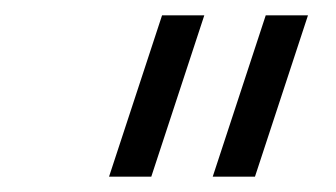

<svg xmlns="http://www.w3.org/2000/svg" viewBox="-20 -770 438 250"><path d="M122 -540 191 -750H246L177 -540ZM257 -540 326 -750H381L312 -540Z"/></svg>

Font: Mohave Light Light
Style: Italic
Weight: 300
Italic angle: -8°
Version: Version 2.003